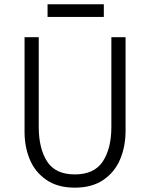

<svg xmlns="http://www.w3.org/2000/svg" viewBox="-20 -863 697 893"><path d="M94.2 -249V-689.9H160.2V-272.9Q160.2 -172.4 199 -112.1Q237.8 -51.8 328.1 -51.8Q418.5 -51.8 458.3 -112.3Q498 -172.9 498 -272.9V-689.9H564V-253.9Q564 -182.6 539.1 -122.8Q514.2 -63 461.2 -26.6Q408.2 9.8 328.1 9.8Q248 9.8 195.6 -26.4Q143.1 -62.5 118.7 -121.1Q94.2 -179.7 94.2 -249ZM201.2 -784.2V-843.3H462.9V-784.2Z"/></svg>

Font: Acari Sans Light
Style: Regular
Weight: 300
Designer: Alfredo Marco Pradil and Stefan Peev
Foundry: Hanken Design Co.
Version: Version 1.045;January 11, 2019;FontCreator 11.5.0.2425 64-bi